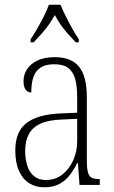

<svg xmlns="http://www.w3.org/2000/svg" viewBox="-20 -786 486 816"><path d="M168 10Q132 10 104.5 -7Q77 -24 61 -59Q45 -94 45 -147Q45 -226 92.5 -263Q140 -300 239 -304L308 -307V-371Q308 -419 299.5 -450Q291 -481 270 -497Q249 -513 211 -513Q175 -513 153.5 -499.5Q132 -486 122.5 -460Q113 -434 113 -393Q97 -393 88.5 -405.5Q80 -418 80 -441Q80 -469 95 -492Q110 -515 139.5 -529Q169 -543 213 -543Q283 -543 316 -502.5Q349 -462 349 -372V-107Q349 -72 353.5 -54.5Q358 -37 369 -31Q380 -25 401 -25H404V0H318L311 -93H308Q295 -66 277 -42.5Q259 -19 233 -4.5Q207 10 168 10ZM175 -21Q215 -21 244.5 -44Q274 -67 291 -104.5Q308 -142 308 -186V-281L243 -278Q185 -276 151 -260Q117 -244 102 -215Q87 -186 87 -145Q87 -110 96 -81.5Q105 -53 125 -37Q145 -21 175 -21ZM110 -619Q123 -638 138 -664Q153 -690 166.5 -717Q180 -744 188 -766H237Q246 -744 259.5 -717Q273 -690 287.5 -664Q302 -638 315 -619V-606H302Q283 -626 267.5 -643.5Q252 -661 238.5 -680Q225 -699 213 -722Q200 -699 186.5 -680Q173 -661 157.5 -643.5Q142 -626 123 -606H110Z"/></svg>

Font: Noto Serif Khmer Condensed ExtraLight
Style: Regular
Weight: 250
Width: 3
Designer: Danh Hong and the Monotype Design Team
Foundry: Monotype Imaging Inc.
Version: Version 2.004